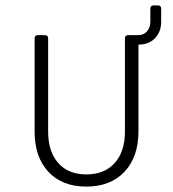

<svg xmlns="http://www.w3.org/2000/svg" viewBox="-20 -680 640 710"><path d="M108 -194V-538Q108 -550 120 -550H146Q158 -550 158 -538V-194Q158 -119 195.5 -77Q233 -35 299 -35Q366 -35 404 -77Q442 -119 442 -194V-538Q442 -550 454 -550H491Q511 -550 523.5 -564Q536 -578 536 -600V-648Q536 -660 548 -660H564Q576 -660 576 -648V-600Q576 -562 553 -538.5Q530 -515 492 -515V-194Q492 -100 440.5 -45Q389 10 299 10Q210 10 159 -44.5Q108 -99 108 -194Z"/></svg>

Font: Pitagon Sans Mono Thin
Style: Regular
Weight: 100
Monospace: yes
Designer: Travis Tran
Foundry: Pitagon
Version: Version 1.001; ttfautohint (v1.8.4.7-5d5b);gftools[0.9.26]